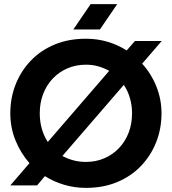

<svg xmlns="http://www.w3.org/2000/svg" viewBox="-20 -900 834 932"><path d="M397 12Q342 12 291.5 -3Q241 -18 198 -45L160 0H30L123 -108Q80 -157 55 -219Q30 -281 30 -350Q30 -425 56 -490.5Q82 -556 130 -606Q178 -656 245.5 -684Q313 -712 397 -712Q453 -712 503 -697Q553 -682 595 -655L635 -701H765L670 -591Q714 -543 739 -480.5Q764 -418 764 -350Q764 -275 738 -209.5Q712 -144 664 -94Q616 -44 548.5 -16Q481 12 397 12ZM397 -114Q445 -114 486 -131.5Q527 -149 557.5 -181Q588 -213 604.5 -256Q621 -299 621 -350Q621 -389 610.5 -424.5Q600 -460 581 -488L283 -143Q308 -129 337 -121.5Q366 -114 397 -114ZM212 -211 510 -556Q485 -570 457 -578Q429 -586 397 -586Q349 -586 308 -568.5Q267 -551 236.5 -519Q206 -487 189.5 -444Q173 -401 173 -350Q173 -310 183 -275Q193 -240 212 -211ZM336 -757 420 -880H549L465 -757Z"/></svg>

Font: MuseoModerno Thin SemiBold
Style: Regular
Weight: 600
Version: Version 1.003